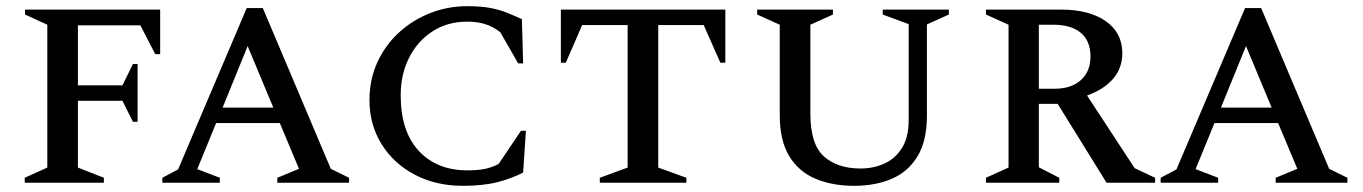

<svg xmlns="http://www.w3.org/2000/svg" viewBox="-20 -591 4408 621"><path d="M60 0V-16L133 -49V-511L61 -544V-560H498V-416H482L434 -509H232V-315H376L410 -384H425V-197H410L376 -265H232V-49L316 -16V0Z M505 0V-16L556 -43L778 -565H830L1050 -45L1109 -16V0H877V-16L947 -45L885 -193H679L618 -44L691 -16V0ZM700 -243H864L781 -442Z M1477 10Q1390 10 1321.5 -26Q1253 -62 1214 -125Q1175 -188 1175 -267Q1175 -334 1200.5 -389.5Q1226 -445 1270 -485.5Q1314 -526 1371 -548.5Q1428 -571 1491 -571Q1534 -571 1564.5 -565.5Q1595 -560 1619.5 -550Q1644 -540 1668 -529L1672 -386H1656L1598 -487Q1573 -506 1547.5 -513.5Q1522 -521 1491 -521Q1428 -521 1379.5 -490Q1331 -459 1303.5 -405Q1276 -351 1276 -283Q1276 -166 1334.5 -103Q1393 -40 1492 -40Q1523 -40 1547 -44.5Q1571 -49 1593 -61L1665 -168H1681L1672 -33Q1636 -14 1589.5 -2Q1543 10 1477 10Z M1920 0V-16L2010 -49V-510H1863L1810 -388H1794V-560H2326V-388H2310L2256 -510H2109V-49L2200 -16V0Z M2742 10Q2673 10 2618.5 -12.5Q2564 -35 2533 -85.5Q2502 -136 2502 -219V-511L2429 -544V-560H2674V-544L2601 -511V-224Q2601 -124 2645 -85Q2689 -46 2763 -46Q2806 -46 2841.5 -62.5Q2877 -79 2898 -113.5Q2919 -148 2919 -202V-513L2835 -544V-560H3049V-544L2978 -512V-217Q2978 -136 2948 -86Q2918 -36 2865 -13Q2812 10 2742 10Z M3169 0V-16L3242 -49V-511L3169 -544V-560H3411Q3503 -560 3556.5 -522.5Q3610 -485 3610 -419Q3610 -371 3580.5 -336.5Q3551 -302 3496 -282L3650 -47L3716 -16V0H3559L3401 -255H3340V-50L3406 -16V0ZM3387 -511H3340V-304H3391Q3445 -304 3476 -332Q3507 -360 3507 -408Q3507 -459 3475.5 -485Q3444 -511 3387 -511Z M3734 0V-16L3785 -43L4007 -565H4059L4279 -45L4338 -16V0H4106V-16L4176 -45L4114 -193H3908L3847 -44L3920 -16V0ZM3929 -243H4093L4010 -442Z"/></svg>

Font: Spectral SC Medium
Style: Regular
Weight: 500
Designer: Jean-Baptiste Levee
Foundry: Production Type
Version: Version 2.001